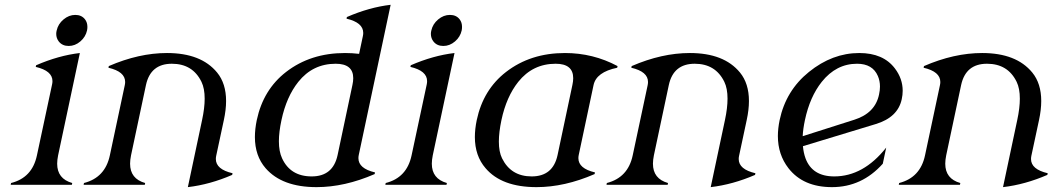

<svg xmlns="http://www.w3.org/2000/svg" viewBox="-20 -767 4369 797"><path d="M333 -686.5Q342.8 -673.8 342.8 -655.3Q342.8 -647.9 341.3 -640.6Q335.4 -613.8 313.5 -595Q291.5 -576.2 265.1 -576.2Q238.8 -576.2 224.1 -594.7Q213.4 -608.4 213.4 -626.5Q213.4 -633.3 215.3 -640.6Q221.2 -667.5 243.7 -686.3Q266.1 -705.1 292.5 -705.1Q318.8 -705.1 333 -686.5ZM24.4 0 25.9 -7.3Q113.8 -29.3 133.3 -122.1L196.3 -417Q197.8 -423.8 197.8 -430.2Q197.8 -473.1 128.4 -489.3L129.9 -496.1Q223.1 -536.6 311.5 -546.9L221.2 -122.1Q217.3 -103 217.3 -87.4Q217.3 -24.9 279.8 -7.3L278.3 0Z M327.1 0 328.6 -7.3Q416.5 -29.8 436 -122.1L498 -413.6Q499.5 -420.4 499.5 -426.8Q499.5 -469.7 430.2 -485.8L431.6 -492.7Q556.6 -546.9 673.3 -546.9Q814.9 -546.9 881.3 -465.8Q918.5 -420.4 918.5 -347.7Q918.5 -311.5 909.2 -268.6L877.4 -120.1Q876 -113.3 876 -106.9Q876 -64 945.3 -47.9L943.8 -41Q851.6 -1 759.8 9.8L818.8 -268.6Q829.6 -318.8 829.6 -357.4Q829.6 -399.9 816.4 -427.2Q779.8 -502.4 693.4 -502.4Q605 -502.4 585.9 -414.1L523.9 -122.1Q520 -103 520 -87.4Q520 -24.9 582.5 -7.3L581.1 0Z M1293.9 9.8Q1150.9 9.8 1082.5 -68.8Q1038.1 -120.1 1038.1 -198.2Q1038.1 -231 1045.9 -268.6Q1072.8 -395 1167.5 -468.3Q1269 -546.9 1412.1 -546.9Q1441.9 -546.9 1470.7 -543.5L1486.3 -617.2Q1487.8 -624 1487.8 -630.4Q1487.8 -673.3 1418.5 -689.5L1419.9 -696.3Q1513.2 -736.8 1601.6 -747.1L1469.2 -123.5Q1467.8 -116.7 1467.8 -110.4Q1467.8 -67.4 1536.6 -51.3L1535.2 -44.4Q1410.6 9.8 1293.9 9.8ZM1381.3 -123 1442.9 -414.1Q1446.3 -429.7 1446.3 -442.4Q1446.3 -502.4 1373.5 -502.4Q1278.3 -502.4 1218.3 -427.2Q1168.9 -365.2 1148.4 -268.6Q1137.7 -218.8 1137.7 -180.7Q1137.7 -138.2 1150.9 -109.9Q1185.5 -34.7 1273.9 -34.7Q1362.3 -34.7 1381.3 -123Z M1888.2 -686.5Q1897.9 -673.8 1897.9 -655.3Q1897.9 -647.9 1896.5 -640.6Q1890.6 -613.8 1868.7 -595Q1846.7 -576.2 1820.3 -576.2Q1793.9 -576.2 1779.3 -594.7Q1768.6 -608.4 1768.6 -626.5Q1768.6 -633.3 1770.5 -640.6Q1776.4 -667.5 1798.8 -686.3Q1821.3 -705.1 1847.7 -705.1Q1874 -705.1 1888.2 -686.5ZM1579.6 0 1581.1 -7.3Q1668.9 -29.3 1688.5 -122.1L1751.5 -417Q1752.9 -423.8 1752.9 -430.2Q1752.9 -473.1 1683.6 -489.3L1685.1 -496.1Q1778.3 -536.6 1866.7 -546.9L1776.4 -122.1Q1772.5 -103 1772.5 -87.4Q1772.5 -24.9 1835 -7.3L1833.5 0Z M2187 -34.7Q2275.4 -34.7 2294.4 -123L2356 -414.1Q2359.4 -429.7 2359.4 -442.4Q2359.4 -502.4 2286.6 -502.4Q2191.4 -502.4 2131.3 -427.2Q2082 -365.2 2061.5 -268.6Q2050.8 -217.8 2050.8 -179.2Q2050.8 -136.7 2064 -109.9Q2101.1 -34.7 2187 -34.7ZM2207 9.8Q2062.5 9.8 1995.6 -68.8Q1951.2 -120.1 1951.2 -198.2Q1951.2 -231 1959 -268.6Q1985.8 -395 2080.6 -468.3Q2182.1 -546.9 2325.2 -546.9Q2441.9 -546.9 2543.5 -492.7L2542 -485.8Q2455.1 -467.8 2443.8 -413.6L2382.3 -123.5Q2380.9 -116.7 2380.9 -110.4Q2380.9 -67.4 2449.7 -51.3L2448.2 -44.4Q2323.7 9.8 2207 9.8Z M2497.6 0 2499 -7.3Q2586.9 -29.8 2606.4 -122.1L2668.5 -413.6Q2669.9 -420.4 2669.9 -426.8Q2669.9 -469.7 2600.6 -485.8L2602.1 -492.7Q2727.1 -546.9 2843.8 -546.9Q2985.4 -546.9 3051.8 -465.8Q3088.9 -420.4 3088.9 -347.7Q3088.9 -311.5 3079.6 -268.6L3047.9 -120.1Q3046.4 -113.3 3046.4 -106.9Q3046.4 -64 3115.7 -47.9L3114.3 -41Q3022 -1 2930.2 9.8L2989.3 -268.6Q3000 -318.8 3000 -357.4Q3000 -399.9 2986.8 -427.2Q2950.2 -502.4 2863.8 -502.4Q2775.4 -502.4 2756.3 -414.1L2694.3 -122.1Q2690.4 -103 2690.4 -87.4Q2690.4 -24.9 2752.9 -7.3L2751.5 0Z M3312 -201.7Q3312 -201.7 3526.4 -270Q3612.8 -297.4 3628.9 -374.5Q3632.8 -392.1 3632.8 -407.7Q3632.8 -431.6 3624 -451.7Q3602.1 -502.4 3537.6 -502.4Q3451.2 -502.4 3391.1 -427.2Q3341.8 -365.2 3321.3 -268.6Q3313.5 -232.4 3312 -201.7ZM3433.6 9.8Q3314 9.8 3252.9 -68.8Q3209 -125.5 3209 -202.1Q3209 -233.4 3216.3 -268.6Q3242.2 -391.1 3337.9 -468.3Q3435.1 -546.9 3546.9 -546.9Q3646.5 -546.9 3694.8 -482.9Q3727.1 -440.4 3727.1 -390.1Q3727.1 -373 3723.1 -355Q3707 -279.8 3615.2 -252L3313 -160.2Q3315.4 -132.8 3323.7 -109.9Q3351.6 -34.7 3442.9 -34.7Q3564 -34.7 3658.7 -154.3L3644.5 -87.4Q3557.6 9.8 3433.6 9.8Z M3710.9 0 3712.4 -7.3Q3800.3 -29.8 3819.8 -122.1L3881.8 -413.6Q3883.3 -420.4 3883.3 -426.8Q3883.3 -469.7 3814 -485.8L3815.4 -492.7Q3940.4 -546.9 4057.1 -546.9Q4198.7 -546.9 4265.1 -465.8Q4302.2 -420.4 4302.2 -347.7Q4302.2 -311.5 4293 -268.6L4261.2 -120.1Q4259.8 -113.3 4259.8 -106.9Q4259.8 -64 4329.1 -47.9L4327.6 -41Q4235.4 -1 4143.6 9.8L4202.6 -268.6Q4213.4 -318.8 4213.4 -357.4Q4213.4 -399.9 4200.2 -427.2Q4163.6 -502.4 4077.1 -502.4Q3988.8 -502.4 3969.7 -414.1L3907.7 -122.1Q3903.8 -103 3903.8 -87.4Q3903.8 -24.9 3966.3 -7.3L3964.8 0Z"/></svg>

Font: Modern Antiqua
Style: Book Oblique
Weight: 400
Italic angle: -12°
Designer: Wojciech Kalinowski "wmk69" (wmk69@o2.pl)
Foundry: Wojciech Kalinowski "wmk69" (wmk69@o2.pl)
Version: Version 3.1.0; 2021-05-28